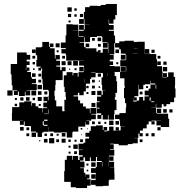

<svg xmlns="http://www.w3.org/2000/svg" viewBox="-20 -729 923 966"><path d="M100 -101H80V-121H97V-122H80V-121H40V-161H41V-190H77V-214H102V-219H138V-197H141V-210H159V-194H173V-185H194V-163H196V-185H217V-189H198V-213H217V-220H199V-242H221V-224H224V-247H256V-224H263V-194H293V-170H299V-168H301V-170H305V-175H304V-227H312V-241H310V-266H305V-292H301V-350H315V-366H345V-350H349V-362H371V-343H375V-366H401V-370H403V-393H402V-399H378V-423H402V-424H373V-425H347V-424H313V-452H311V-460H289V-482H311V-487H286V-515H310V-551H314V-575V-607H346V-576H375V-547H376V-521V-545H401V-548H377V-574H401V-579H378V-603H402V-580H406V-605H430V-606H405V-633H402V-609H378V-633H402V-669H431H408V-693H431V-700H469V-699H487V-704H512V-709H568V-653H560V-631H551V-610H529V-631H527V-609H528V-579V-574H553V-550H559V-512H555V-486V-456H532V-453H552V-429H532V-420H549V-402H532V-397H556V-395H584V-367H557V-346H565V-320H569V-262H561V-240H558V-227H566V-175H556V-155H554V-127H526V-150H523V-128H497V-150H490V-131H470V-151H489V-159H468V-183H481V-187H466V-215H481V-219H468V-243H489V-250H469V-272H491V-252H497V-274H511V-275H494V-302H491V-340H498V-361H490V-362H461V-364H439V-362H461V-340H439V-332H433V-308H412V-269H401V-250H379V-262H372V-249H350V-244H373V-224H383V-209H398V-193H412V-183H432V-160H435V-186H465V-156H439V-153H462V-129H439V-122H415V-120H429V-102H411V-116H409V-92H379H374V-67H347V-64H344V-37H316V-63H289V-62H251V-67H226V-90H225V-66H199V-62H161V-67H136V-94H133V-95H104V-118H100ZM341 -670H319V-692H341ZM366 -675H354V-687H366ZM398 -643H382V-659H398ZM338 -643H322V-659H338ZM366 -645H354V-657H366ZM335 -616H325V-626H335ZM374 -577H346V-605H374ZM552 -579H528V-603H552ZM429 -492H411V-486H435V-470V-486H465V-470H474V-477H486V-465H479V-464H497V-484H523V-463H525V-486V-512H522V-489H498V-513H521V-516H495V-543H492V-547H468V-543H439V-542H433V-518H407V-542H404V-517H380V-514H403V-492H411V-510H429ZM489 -522H471V-540H489ZM457 -524H443V-538H457ZM400 79H383V84H405V114H383V117H402V140H409V161H410V149H430V169H418V173H436V205H418V217H362V213H336V186H303V132H306V105V75H316V55H344V75H347V56H373V76H380V59H396V52H377V26H396V24H375V-6H400V-11H409V-32H428V-41H410V-61H430V-43V-71H437V-94H463V-75V-98H497V-75H501V-90H519V-72H504V-68H520V-71H529V-92H551V-72H578V-73H562V-89H578V-73H587V-94H608V-95H584V-122H581V-130H559V-152H581V-160H610V-161H613V-188H615V-210H609V-235H604V-287H608V-297H606V-335H584V-367H611V-368H587V-394H613V-370H615V-394H613V-396H585V-426H613V-428H615V-453H612V-459H588V-481H580V-490H559V-512H580V-521H607V-524H653V-518H672V-519H708V-483V-459H738V-457H766V-431H770V-402H771V-396H795V-369H798V-340H799V-339H819V-341H800V-361H820V-342H826V-365H854V-342H861V-300H860V-284H863V-238H856V-215H836V-205H817V-194H803V-205H794V-187H766V-207H764V-187H741V-186H765V-160H769V-157H796H826V-132H831V-90H789V-98H767V-122H743V-119H758V-103H742V-118H728V-103H718V-83H699V-72H684V-59H698V-43H682V-57H676V-35H655V-34H673V-8H647V-26V-4H623V2H577V-5H554V-6H534V-3H552V21H534V24H555V54H528V57V85H554V113H531V114H555V143H556V175H530V179H527V206H499V208H461V201H438V177H461V170H462V147V141H438V117H462V111H467V86H492V81H468V61H463V82H437V63H432V81H408V63H400ZM254 -247H226V-273H222V-277H196V-305H194V-331H190V-371H192V-385H187V-374H173V-388H184V-394H163V-428H184H167V-451H160V-491H188V-493H193V-518H227V-493H231V-510H249V-492H232V-486H255V-457H256V-434H259V-452H281V-430H263V-423H282V-399H263V-394H283V-376H290V-391H310V-371H295V-326H260V-301H258V-273H254ZM280 -491H260V-511H280ZM487 -494H473V-508H487ZM672 -459H648V-458H672V-483V-484H653V-483H672ZM731 -460H709V-482H731ZM159 -462H141V-480H159ZM579 -462H561V-480H579ZM758 -463H742V-479H758ZM275 -466H265V-476H275ZM70 -251H50V-271H67V-274H43V-300H39V-329H38V-355H34V-407H66V-417V-465H114V-453H132V-429H114V-420H129V-402H114V-389H128V-373H117V-367H136V-341H140V-332H161V-310H140V-306H165V-276H136V-275H113V-273H132V-249H108V-268H105V-246H75V-268H70ZM612 -429H588V-453H612ZM787 -434H773V-448H787ZM307 -434H293V-448H307ZM157 -434H143V-448H157ZM372 -399H348V-423H372ZM340 -401H320V-421H340ZM310 -401H290V-421H310ZM789 -402H771V-420H789ZM818 -403H802V-419H818ZM156 -405H144V-417H156ZM575 -406H565V-416H575ZM821 -370H799V-392H821ZM401 -370H379V-392H401ZM112 -378V-387H110V-378ZM365 -376H355V-386H365ZM154 -377H146V-385H154ZM333 -378H327V-384H333ZM523 -346V-361H522V-346ZM159 -342H141V-360H159ZM488 -343H472V-359H488ZM187 -344H173V-358H187ZM407 -313V-332H406V-313ZM457 -314H443V-328H457ZM187 -314H173V-328H187ZM483 -318H477V-324H483ZM668 -223H652V-235H651V-218H668V-223H680V-241H700V-223H707V-244H728V-249H708V-273H728V-283H737V-304H761V-309H738V-323H736V-305H709V-302H677V-274H676V-245H656V-239H668ZM191 -280H169V-302H191ZM766 -283V-302H763V-283ZM701 -280H679V-302H701ZM457 -284H443V-298H457ZM426 -285H414V-297H426ZM725 -286H715V-296H725ZM484 -287H476V-295H484ZM43 -248H17V-274H43ZM162 -249H138V-273H162ZM460 -251H440V-271H460ZM189 -252H171V-270H189ZM218 -254H203V-269H218ZM697 -254H683V-268H697ZM425 -256H415V-266H425ZM190 -221H170V-241H190ZM129 -222H111V-240H129ZM733 -222H738V-239H733ZM98 -223H82V-239H98ZM156 -225H144V-237H156ZM65 -226H55V-236H65ZM741 -215H756V-219H741ZM460 -191H440V-211H460ZM66 -195H54V-207H66ZM185 -196H175V-206H185ZM791 -160H769V-182H791ZM819 -162H801V-180H819ZM848 -163H832V-179H848ZM226 -158V-178H224V-158ZM202 -155H223V-157H202ZM202 -121H219V-127H202ZM769 -124H789V-125H769ZM551 -100H529V-122H551ZM579 -102H561V-120H579ZM199 -100V-96H219V-101H200V-119H195V-100ZM457 -104H443V-118H457ZM486 -105H474V-117H486ZM515 -106H505V-116H515ZM99 -72H81V-90H99ZM788 -73H772V-89H788ZM127 -74H113V-88H127ZM394 -77H386V-85H394ZM422 -79H418V-83H422ZM191 -40H169V-62H191ZM161 -40H139V-62H161ZM309 -42H291V-60H309ZM758 -43H742V-59H758ZM247 -44H233V-58H247ZM127 -44H113V-58H127ZM727 -44H713V-58H727ZM216 -45H204V-57H216ZM275 -46H265V-56H275ZM392 -49H388V-53H392ZM253 -8H227V-34H253ZM310 -11H290V-31H310ZM219 -12H201V-30H219ZM277 -14H263V-28H277ZM397 -14H383V-28H397ZM697 -14H683V-28H697ZM336 -15H324V-27H336ZM365 -16H355V-26H365ZM183 -18H177V-24H183ZM371 20H349V-2H371ZM335 14H325V4H335ZM367 46H353V32H367ZM335 44H325V34H335ZM551 80H529V58H551ZM495 108V87H493V108ZM526 108V87H525V108ZM461 110H439V88H461ZM425 104H415V94H425ZM424 133H416V125H424ZM461 170H439V148H461Z"/></svg>

Font: Rubik Storm
Style: Regular
Weight: 400
Designer: Hubert and Fischer, NaN
Foundry: Hubert and Fischer, NaN
Version: Version 2.201